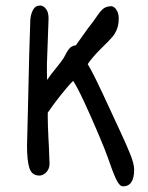

<svg xmlns="http://www.w3.org/2000/svg" viewBox="-20 -616 531 687"><path d="M409.2 -147.9Q432.6 -98.1 446.3 -63.7Q460 -29.3 460 -8.8Q460 50.8 419.9 50.8Q407.2 50.8 394.8 23.7Q382.3 -3.4 366.2 -51.3Q357.4 -76.7 332 -136.7Q306.6 -196.8 280.8 -252.2Q254.9 -307.6 241.7 -326.7Q221.7 -306.6 194.8 -272.5Q168 -238.3 150.9 -212.9V-194.8Q150.9 -171.9 153.3 -121.6L154.8 -94.2L157.2 -32.2Q157.7 -19 152.1 -8.8Q146.5 1.5 137.7 6.8Q128.9 12.2 121.1 12.2Q93.8 12.2 85.2 -14.6Q76.7 -41.5 76.7 -93.8L80.6 -252.9Q84.5 -442.4 88.4 -543Q89.4 -563.5 97.7 -579.8Q106 -596.2 123.5 -596.2Q135.3 -596.2 144.5 -584.2Q153.8 -572.3 153.8 -549.8L147.9 -386.7V-356Q147.9 -332.5 148.9 -330.1Q159.2 -346.7 177.7 -368.7Q200.2 -396 208.5 -409.7Q219.7 -432.6 228.3 -442.4Q236.8 -452.1 251.5 -454.1L277.3 -490.2Q294.9 -515.6 305.7 -528.8Q311.5 -535.6 323.7 -553.7Q337.4 -574.2 348.1 -583.7Q358.9 -593.3 378.4 -593.8Q383.3 -593.8 389.4 -589.1Q395.5 -584.5 400.1 -574.5Q404.8 -564.5 404.8 -549.8Q404.8 -527.8 398.4 -511.7Q392.1 -495.6 382.1 -483.9Q372.1 -472.2 353 -453.6Q350.1 -450.7 337.9 -438.5Q325.7 -426.3 314.5 -413.3Q303.2 -400.4 293.9 -386.7Q314 -352.5 339.8 -296.9L344.2 -288.1L396.5 -175.3Z"/></svg>

Font: Dekko
Style: Regular
Weight: 400
Designer: Multiple
Foundry: Sorkin Type
Version: Version 2.001